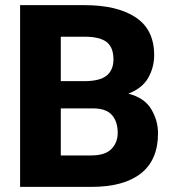

<svg xmlns="http://www.w3.org/2000/svg" viewBox="-20 -731 682 751"><path d="M336.4 0H58.6V-710.9H310.5Q438.5 -710.9 510.7 -663.1Q583 -615.2 583 -515.6Q583 -467.3 559.6 -426.3Q536.1 -385.3 481.9 -364.7Q544.9 -348.6 571.5 -304.2Q598.1 -259.8 598.1 -209.5Q598.1 -105.5 531.2 -52.7Q464.4 0 336.4 0ZM310.5 -587.4H217.8V-413.6H310.1Q370.1 -413.6 397 -435.3Q423.8 -457 423.8 -498.5Q423.8 -545.9 397 -566.7Q370.1 -587.4 310.5 -587.4ZM440.4 -211.4Q440.4 -255.4 417.7 -281.2Q395 -307.1 342.8 -307.1H217.8V-123H336.4Q391.6 -123 416 -148.4Q440.4 -173.8 440.4 -211.4Z"/></svg>

Font: Vazirmatn FD ExtraBold
Style: Regular
Weight: 800
Designer: Saber Rastikerdar
Foundry: Saber Rastikerdar
Version: Version 33.003